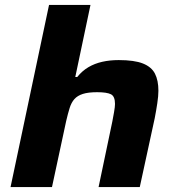

<svg xmlns="http://www.w3.org/2000/svg" viewBox="-20 -763 716 783"><path d="M23 0 180 -743H349L287 -449H295Q315 -474 340.5 -489Q366 -504 397 -511Q428 -518 464 -518Q528 -518 563 -504Q598 -490 612 -462.5Q626 -435 626 -393Q626 -372 621.5 -342Q617 -312 611 -281L550 0H382L438 -267Q441 -282 445 -305Q449 -328 449 -339Q449 -370 432.5 -378.5Q416 -387 376 -387Q340 -387 318 -380Q296 -373 283.5 -359Q271 -345 264 -322.5Q257 -300 250 -270L192 0Z"/></svg>

Font: Saira Expanded
Style: Bold Italic
Weight: 700
Width: 7
Italic angle: -12°
Designer: Hector Gatti with collaboration of the Omnibus-Type team
Foundry: Omnibus-Type
Version: Version 1.101